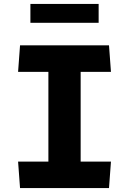

<svg xmlns="http://www.w3.org/2000/svg" viewBox="-20 -962 660 982"><path d="M82.5 0H537.5L547.5 -135.5H392.5V-594.5H547.5L537.5 -730H82.5L72.5 -594.5H227.5V-135.5H72.5ZM135.5 -845.5H484.5V-942H135.5Z"/></svg>

Font: Monaspace Krypton ExtraBold
Style: Regular
Weight: 800
Designer: Riley Cran & the Lettermatic Team
Foundry: Lettermatic
Version: Version 1.101 (Monaspace Krypton)